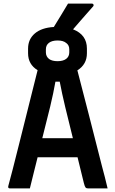

<svg xmlns="http://www.w3.org/2000/svg" viewBox="-20 -1047 640 1067"><path d="M146 0H35Q23 0 26 -13Q36 -48 51 -107.5Q66 -167 84.5 -240Q103 -313 122 -389.5Q141 -466 158.5 -535.5Q176 -605 189 -657Q136 -689 136 -751V-777Q136 -829 173.5 -861Q211 -893 279 -897Q299 -929 318 -960.5Q337 -992 358 -1027H491Q497 -1027 499.5 -1022Q502 -1017 498 -1012Q476 -987 460 -969Q444 -951 427.5 -932Q411 -913 386 -884Q463 -854 463 -777V-751Q463 -689 410 -656Q440 -540 474.5 -406.5Q509 -273 546 -126Q554 -95 562.5 -63.5Q571 -32 578 0H469Q460 0 455.5 -5Q451 -10 446 -30Q437 -68 428 -103.5Q419 -139 411 -173H189Q179 -134 168.5 -91Q158 -48 146 0ZM300 -822Q269 -822 252 -809Q235 -796 235 -773V-756Q235 -733 253 -719Q270 -707 300 -707Q331 -707 348 -720Q365 -733 365 -756V-773Q365 -796 348 -808Q332 -822 300 -822ZM288 -593Q277 -530 259 -455Q241 -380 215 -279H385Q361 -375 342.5 -452Q324 -529 312 -593Z"/></svg>

Font: Recursive Mn Lnr St SmB
Style: Regular
Weight: 600
Monospace: yes
Version: Version 1.079;hotconv 1.0.112;makeotfexe 2.5.65598; ttfautoh